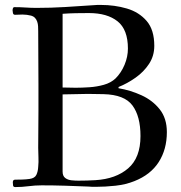

<svg xmlns="http://www.w3.org/2000/svg" viewBox="-20 -756 734 779"><path d="M550 -204Q550 -284 517.5 -328Q485 -372 400 -374Q384 -374 368 -374.5Q352 -375 336 -375Q311 -375 285.5 -374Q260 -373 234 -373V-60Q234 -42 244.5 -34Q255 -26 270 -24.5Q285 -23 298 -23Q315 -23 332.5 -23.5Q350 -24 367 -25Q450 -30 500 -73Q550 -116 550 -204ZM499 -559Q499 -636 457 -669.5Q415 -703 341 -703Q314 -703 287.5 -702.5Q261 -702 234 -700V-401Q248 -401 261 -400.5Q274 -400 287 -400Q312 -400 342.5 -402Q373 -404 401.5 -412Q430 -420 449 -438Q472 -461 485.5 -493.5Q499 -526 499 -559ZM657 -220Q657 -150 624 -98.5Q591 -47 525 -21Q490 -7 448.5 -2.5Q407 2 369 2Q362 2 354.5 2Q347 2 340 1Q292 -1 244.5 -2.5Q197 -4 149 -4Q122 -4 95.5 -0.5Q69 3 42 3Q34 3 33 -3.5Q32 -10 32 -16Q32 -27 41 -27Q55 -27 70.5 -27.5Q86 -28 100 -30Q121 -33 127.5 -46.5Q134 -60 135 -79Q137 -99 136 -118Q135 -137 135 -156Q135 -193 135.5 -230.5Q136 -268 136 -305V-414Q136 -468 135.5 -522Q135 -576 135 -630Q135 -640 134.5 -649.5Q134 -659 131 -668Q124 -688 106.5 -692.5Q89 -697 71 -697Q64 -697 56.5 -696.5Q49 -696 41 -696Q34 -696 32.5 -703Q31 -710 31 -714Q31 -718 32.5 -722.5Q34 -727 39 -727Q62 -727 84 -725.5Q106 -724 128 -724Q187 -724 244.5 -727.5Q302 -731 360 -735Q368 -736 375 -736Q382 -736 389 -736Q445 -736 494.5 -721.5Q544 -707 575 -671Q606 -635 606 -570Q606 -529 584.5 -496.5Q563 -464 529.5 -440.5Q496 -417 461 -403V-398Q509 -390 554 -369.5Q599 -349 628 -312.5Q657 -276 657 -220Z"/></svg>

Font: Kaisei Opti
Style: Regular
Weight: 400
Designer: Font-Kai, 金井和夫
Foundry: KAZUO KANAI
Version: Version 5.003